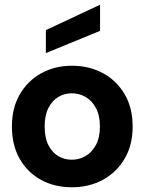

<svg xmlns="http://www.w3.org/2000/svg" viewBox="-20 -785 611 812"><path d="M283.9 7Q210.9 7 153.7 -24.2Q96.4 -55.5 63.4 -113.1Q30.4 -170.8 30.4 -250Q30.4 -329 64 -386.5Q97.6 -444 155.1 -475.5Q212.7 -507 283.9 -507Q357.3 -507 415.4 -475.5Q473.5 -444 507.2 -386.5Q541 -329 541 -250Q541 -171 506.7 -113.2Q472.5 -55.5 414.4 -24.2Q356.3 7 283.9 7ZM284.2 -109.5Q314.2 -109.5 341.1 -124.7Q368.1 -139.9 385.3 -171.2Q402.5 -202.5 402.5 -249.9Q402.5 -297.3 385.5 -328.5Q368.6 -359.7 341.6 -375.1Q314.7 -390.5 283.9 -390.5Q253.1 -390.5 226.9 -375.1Q200.8 -359.6 184.9 -328.6Q168.9 -297.6 168.9 -250Q168.9 -202.4 184.6 -171.4Q200.3 -140.4 226.4 -124.9Q252.6 -109.5 284.2 -109.5ZM174 -560.5V-657.8L403.2 -764.9V-654.5Z"/></svg>

Font: Envelope Sans Variable
Style: Regular
Weight: 500
Designer: Andreas Rasmussen / Norman Anderson
Foundry: mail.de GmbH
Version: Version 1.150